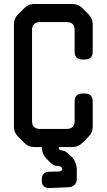

<svg xmlns="http://www.w3.org/2000/svg" viewBox="-20 -730 536 965"><path d="M275 9H344Q373 9 393 -11L426 -44Q446 -64 446 -93V-220Q446 -260 406 -260H395Q355 -260 355 -220V-122Q355 -82 315 -82H181Q141 -82 141 -122V-579Q141 -619 181 -619H315Q355 -619 355 -579V-471Q355 -431 395 -431H406Q446 -431 446 -471V-608Q446 -637 426 -657L393 -690Q373 -710 344 -710H152Q123 -710 103 -690L70 -657Q50 -637 50 -608V-93Q50 -64 70 -44L103 -11Q123 9 152 9H190Q191 45 218 72L235 89Q250 104 271 104Q280 104 286.5 108.5Q293 113 293 118Q293 132 274 132L230 133Q190 133 190 173V177Q190 216 230 215L326 211Q344 210 355 198.5Q366 187 366 169V124Q366 106 359 87Q352 68 338 56L317 37Q306 28 291 26Q275 26 275 11Z"/></svg>

Font: WD-XL Lubrifont TC
Style: Regular
Weight: 400
Designer: [WD-XL Lubrifont] Copyright 2020-2022 (c) NightFurySL2001, Skr-ZERO; [ZCOOL QingKe HuangYou] Copyright 2018-2022 (c) The
Version: Version 2.001;hotconv 1.1.1;makeotfexe 2.6.0